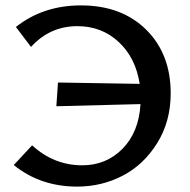

<svg xmlns="http://www.w3.org/2000/svg" viewBox="-20 -685 706 712"><path d="M280 -665Q431 -665 522 -575Q613 -485 613 -339Q613 -235 563 -154.5Q513 -74 435 -33.5Q357 7 266 7Q130 7 31 -73L99 -146Q180 -72 285 -72Q374 -72 434.5 -133.5Q495 -195 501 -299L189 -291L195 -379L498 -374Q483 -471 420 -529.5Q357 -588 267 -588Q165 -588 95 -511L39 -585Q140 -665 280 -665Z"/></svg>

Font: EauTest Semibold
Style: Regular
Weight: 600
Designer: Christian Thalmann (Catharsis Fonts)
Version: Version 0.001;PS 000.001;hotconv 1.0.88;makeotf.lib2.5.64775